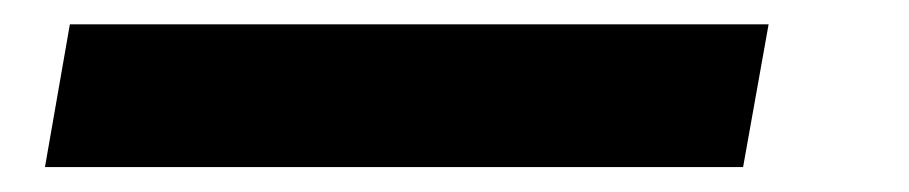

<svg xmlns="http://www.w3.org/2000/svg" viewBox="-20 -318 748 158"><path d="M17 -180.5 37.5 -298H612.5L591.5 -180.5Z"/></svg>

Font: Anybody UltraExpanded SemiBold
Style: Italic
Weight: 600
Width: 9
Italic angle: -10°
Designer: Tyler Finck
Foundry: Etcetera Type Company
Version: Version 1.010; ttfautohint (v1.8.3) -l 8 -r 50 -G 200 -x 14 